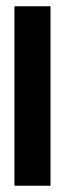

<svg xmlns="http://www.w3.org/2000/svg" viewBox="-20 -596 213 612"><path d="M26 -4H141V-576H26Z"/></svg>

Font: Charger EcoBold
Style: Bold
Weight: 1000
Designer: Jasper
Foundry: Cannot Into Space Fonts
Version: Version 1.1